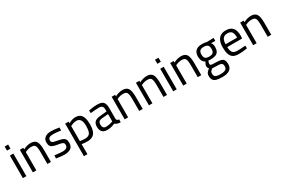

<svg xmlns="http://www.w3.org/2000/svg" viewBox="117 -2075 5407 3684"><g transform="rotate(-30 2820.0 -232.5)"><path d="M72 0V-500H149V0ZM72 -610V-700H149V-610Z M509 -440Q438 -440 370 -404V0H293V-500H370V-465Q408 -487 452 -498.5Q496 -510 535.5 -510Q575 -510 608 -496.5Q641 -483 659 -454Q693 -400 693 -265V0H615V-262Q615 -327 607.5 -366Q600 -405 577.5 -422.5Q555 -440 509 -440Z M1164 -424Q1068 -440 1013 -440Q958 -440 934 -434Q882 -419 882 -366Q882 -344 892 -330.5Q902 -317 930 -308Q958 -299 1015.5 -289.5Q1073 -280 1110.5 -265Q1148 -250 1165 -223Q1182 -196 1182 -142.5Q1182 -89 1159 -54Q1115 10 987 10Q929 10 810 -9L814 -76Q947 -60 984 -60Q1021 -60 1048 -68Q1103 -83 1103 -144Q1103 -169 1093 -183Q1074 -208 971 -223Q915 -232 877.5 -245.5Q840 -259 822 -286Q804 -313 804 -366Q804 -419 830 -451Q878 -510 984 -510Q1057 -510 1166 -491Z M1374 -1V221H1297V-500H1374V-464Q1412 -488 1453.5 -499Q1495 -510 1521 -510Q1585 -510 1625 -484Q1704 -431 1704 -256Q1704 -158 1681.5 -99.5Q1659 -41 1610.5 -15.5Q1562 10 1499 10Q1436 10 1374 -1ZM1374 -68Q1454 -58 1494.5 -58Q1535 -58 1566.5 -78Q1598 -98 1611 -141.5Q1624 -185 1624 -271Q1624 -357 1594 -398.5Q1564 -440 1510 -440Q1467 -440 1428 -425.5Q1389 -411 1374 -402Z M2179 -96Q2182 -58 2236 -51L2233 10Q2155 10 2112 -29Q2019 10 1942 10Q1865 10 1829 -29Q1793 -68 1793 -143Q1793 -238 1861 -270Q1896 -287 1947 -291L2101 -306V-349Q2101 -400 2078.5 -421Q2056 -442 2012 -442Q1937 -442 1824 -429L1820 -488Q1926 -510 2000 -510Q2074 -510 2110 -492Q2179 -459 2179 -349ZM1947 -55Q2016 -55 2101 -85V-248L1956 -234Q1911 -230 1891.5 -208Q1872 -186 1872 -144.5Q1872 -103 1891 -79Q1910 -55 1947 -55Z M2543 -440Q2472 -440 2404 -404V0H2327V-500H2404V-465Q2442 -487 2486 -498.5Q2530 -510 2569.5 -510Q2609 -510 2642 -496.5Q2675 -483 2693 -454Q2727 -400 2727 -265V0H2649V-262Q2649 -327 2641.5 -366Q2634 -405 2611.5 -422.5Q2589 -440 2543 -440Z M3081 -440Q3010 -440 2942 -404V0H2865V-500H2942V-465Q2980 -487 3024 -498.5Q3068 -510 3107.5 -510Q3147 -510 3180 -496.5Q3213 -483 3231 -454Q3265 -400 3265 -265V0H3187V-262Q3187 -327 3179.5 -366Q3172 -405 3149.5 -422.5Q3127 -440 3081 -440Z M3403 0V-500H3480V0ZM3403 -610V-700H3480V-610Z M3840 -440Q3769 -440 3701 -404V0H3624V-500H3701V-465Q3739 -487 3783 -498.5Q3827 -510 3866.5 -510Q3906 -510 3939 -496.5Q3972 -483 3990 -454Q4024 -400 4024 -265V0H3946V-262Q3946 -327 3938.5 -366Q3931 -405 3908.5 -422.5Q3886 -440 3840 -440Z M4282 -174Q4264 -132 4264 -117Q4264 -102 4267.5 -93.5Q4271 -85 4282 -80Q4301 -72 4378.5 -72Q4456 -72 4499 -60Q4542 -48 4560.5 -16.5Q4579 15 4579 75Q4579 160 4520 197.5Q4461 235 4369 235Q4277 235 4229.5 221.5Q4182 208 4160.5 175Q4139 142 4139 85Q4139 33 4174 -2Q4192 -20 4218 -39Q4190 -61 4190 -109Q4190 -125 4224 -188Q4146 -225 4146 -339Q4146 -510 4333 -510Q4393 -510 4437 -497L4586 -501V-435L4492 -437Q4525 -404 4525 -339Q4525 -274 4503 -237Q4481 -200 4438 -185Q4395 -170 4330 -170Q4314 -170 4282 -174ZM4378 -4 4271 -8Q4229 23 4222.5 41Q4216 59 4216 85Q4216 111 4228 131Q4251 169 4356 169Q4430 169 4465 148Q4500 127 4500 84.5Q4500 42 4488.5 24.5Q4477 7 4450 1.5Q4423 -4 4378 -4ZM4447 -339Q4447 -397 4421 -422Q4395 -447 4335 -447Q4275 -447 4249.5 -422Q4224 -397 4224 -339Q4224 -281 4249.5 -256.5Q4275 -232 4335 -232Q4395 -232 4421 -256.5Q4447 -281 4447 -339Z M5041 -7Q4939 10 4855 10Q4771 10 4727 -19Q4646 -73 4646 -247Q4646 -428 4745 -484Q4792 -510 4856 -510Q4956 -510 5007 -454.5Q5058 -399 5058 -276L5054 -217H4725Q4726 -139 4754 -99Q4782 -59 4859 -59Q4936 -59 5039 -68ZM4725 -280H4980Q4980 -372 4950.5 -408.5Q4921 -445 4856 -445Q4725 -445 4725 -280Z M5390 -440Q5319 -440 5251 -404V0H5174V-500H5251V-465Q5289 -487 5333 -498.5Q5377 -510 5416.5 -510Q5456 -510 5489 -496.5Q5522 -483 5540 -454Q5574 -400 5574 -265V0H5496V-262Q5496 -327 5488.5 -366Q5481 -405 5458.5 -422.5Q5436 -440 5390 -440Z"/></g></svg>

Font: Cairo-CLs
Style: CLs-Regular
Weight: 400
Version: Version 3.130;gftools[0.9.24]